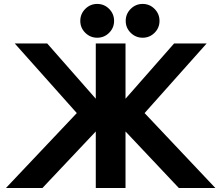

<svg xmlns="http://www.w3.org/2000/svg" viewBox="-20 -948 1116 968"><path d="M462.9 -285.2 193.8 0H9.8L367.2 -377.9L54.2 -729H217.8L462.9 -450.2V-729H612.8V-450.2L857.9 -729H1022L709 -377.9L1065.9 0H881.8L612.8 -285.2V0H462.9ZM409.9 -782.7Q384.8 -807.6 384.8 -842.8Q384.8 -877.9 409.9 -903.1Q435.1 -928.2 470.2 -928.2Q505.4 -928.2 530.3 -903.1Q555.2 -877.9 555.2 -842.8Q555.2 -807.6 530.3 -782.7Q505.4 -757.8 470.2 -757.8Q435.1 -757.8 409.9 -782.7ZM638.9 -782.7Q613.8 -807.6 613.8 -842.8Q613.8 -877.9 638.9 -903.1Q664.1 -928.2 699.2 -928.2Q734.4 -928.2 759.3 -903.1Q784.2 -877.9 784.2 -842.8Q784.2 -807.6 759.3 -782.7Q734.4 -757.8 699.2 -757.8Q664.1 -757.8 638.9 -782.7Z"/></svg>

Font: Miedinger*
Style: Bold
Weight: 700
Version: Version 001.000